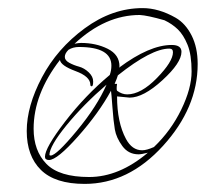

<svg xmlns="http://www.w3.org/2000/svg" viewBox="-20 -426 508 474"><path d="M468 -268Q468 -160 382.5 -66Q297 28 189 28Q116 28 81 -6.5Q46 -41 46 -102.5Q46 -164 83.5 -235Q121 -306 189 -356Q257 -406 332 -406Q372 -406 414 -382Q438 -368 453 -338.5Q468 -309 468 -268ZM345 -49Q329 -45 322 -45Q297 -45 282 -65.5Q267 -86 263.5 -106.5Q260 -127 257.5 -162Q255 -197 254 -202Q224 -147 172.5 -89Q121 -31 101 -31Q91 -31 91 -39Q91 -61 140.5 -125.5Q190 -190 251 -241Q255 -252 255 -264Q255 -310 175 -310Q160 -310 149 -303Q140 -294 140 -285.5Q140 -277 151 -271Q162 -265 175 -261.5Q188 -258 199 -247.5Q210 -237 210 -225Q210 -213 206.5 -213Q203 -213 203 -217Q203 -237 166.5 -250.5Q130 -264 128 -278Q63 -194 63 -108Q63 -54 94.5 -21.5Q126 11 200 11Q274 11 345 -49ZM386 -376Q344 -388 325 -389Q240 -389 164 -318Q174 -320 180 -320Q217 -320 246 -305.5Q275 -291 275 -262L274 -259Q349 -315 404 -315Q428 -315 428 -298Q428 -271 381 -228Q334 -185 300 -185L269 -188Q269 -124 291 -83Q306 -55 331 -55Q342 -55 360 -63Q402 -103 427.5 -155.5Q453 -208 453 -249.5Q453 -291 443 -315.5Q433 -340 419 -353.5Q405 -367 386 -376ZM271 -240Q269 -233 263 -219H269Q268 -213 268 -208Q268 -203 269 -202Q281 -193 294 -193Q328 -193 367.5 -233.5Q407 -274 407 -297Q407 -306 398 -306Q354 -306 271 -240ZM105 -42Q119 -42 169.5 -103Q220 -164 243 -217Q186 -168 144 -116.5Q102 -65 102 -43Q104 -42 105 -42Z"/></svg>

Font: Mrs Saint Delafield
Style: Regular
Weight: 400
Designer: Alejandro Paul
Foundry: Alejandro Paul
Version: Version 1.001